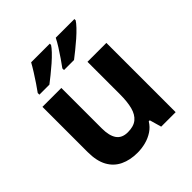

<svg xmlns="http://www.w3.org/2000/svg" viewBox="-206 -913 1070 1070"><g transform="rotate(-45 328.5 -378.0)"><path d="M579 -546V0H465L445 -70H437Q420 -42 393.5 -24.5Q367 -7 335 1.5Q303 10 269 10Q211 10 167 -11Q123 -32 99 -76Q75 -120 75 -190V-546H224V-227Q224 -169 245 -139Q266 -109 312 -109Q358 -109 383.5 -130Q409 -151 419.5 -191Q430 -231 430 -289V-546ZM547 -756Q539 -743 520 -723Q501 -703 476 -681Q451 -659 426.5 -639.5Q402 -620 384 -606H305V-619Q319 -638 337 -664Q355 -690 372 -717Q389 -744 400 -766H547ZM353 -756Q345 -743 326 -723Q307 -703 282 -681Q257 -659 232.5 -639.5Q208 -620 190 -606H111V-619Q125 -638 142.5 -664Q160 -690 177 -717Q194 -744 206 -766H353Z"/></g></svg>

Font: Noto Sans Devanagari
Style: Bold
Weight: 700
Version: Version 2.003